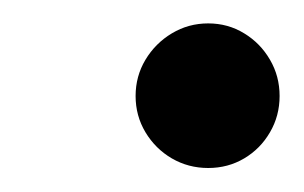

<svg xmlns="http://www.w3.org/2000/svg" viewBox="-20 -480 253 160"><path d="M153.5 -340Q137 -340 123.2 -348Q109.5 -356 101.2 -369.8Q93 -383.5 93 -400Q93 -416.5 101.2 -430.2Q109.5 -444 123.2 -452.2Q137 -460.5 153.5 -460.5Q170 -460.5 183.5 -452.2Q197 -444 205 -430.2Q213 -416.5 213 -400Q213 -383.5 205 -369.8Q197 -356 183.5 -348Q170 -340 153.5 -340Z"/></svg>

Font: Bodoni Moda SC 11pt
Style: Italic
Weight: 400
Italic angle: -13°
Version: Version 2.005